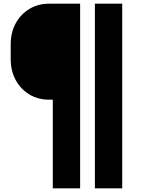

<svg xmlns="http://www.w3.org/2000/svg" viewBox="-20 -820 790 1040"><path d="M642 -800V200H494V-800ZM38 -500V-580Q38 -644 65 -693.5Q92 -743 139 -771.5Q186 -800 246 -800H414V200H266V-280H246Q186 -280 139 -308.5Q92 -337 65 -386.5Q38 -436 38 -500Z"/></svg>

Font: Martian Mono SemiExpanded ExtraBold
Style: Regular
Weight: 800
Width: 6
Designer: Roman Shamin
Foundry: Evil Martians
Version: Version 1.000